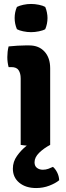

<svg xmlns="http://www.w3.org/2000/svg" viewBox="-20 -732 334 970"><path d="M159 5.5Q118.5 5.5 84.5 0V-336Q84.5 -361 74.2 -377Q64 -393 37.5 -393H23.5Q17 -417.5 17 -443.5Q17 -456 18.5 -470.2Q20 -484.5 23.5 -497.5Q45.5 -500 68.8 -501.2Q92 -502.5 107.5 -502.5H128.5Q176.5 -502.5 205 -471.2Q233.5 -440 233.5 -387V0Q200.5 5.5 159 5.5ZM162.5 218Q110 218 77.5 191.2Q45 164.5 45 120Q45 85 65.8 55.8Q86.5 26.5 114.2 4.5Q142 -17.5 163 -29.5Q183 -29.5 202 -22Q221 -14.5 233.5 0Q202 16.5 178.2 39.5Q154.5 62.5 154.5 88Q154.5 107 166.8 116.2Q179 125.5 196.5 125.5Q211 125.5 224.2 120.8Q237.5 116 247.5 111Q259.5 121 268.8 139.2Q278 157.5 279 178.5Q260.5 194 229.2 206Q198 218 162.5 218ZM137 -569.5Q117.5 -569.5 97.2 -573.8Q77 -578 65.5 -584.5Q54 -611.5 54 -641Q54 -671 65.5 -697Q78 -703.5 97.8 -707.8Q117.5 -712 137 -712Q156 -712 176.8 -707.8Q197.5 -703.5 208.5 -697Q214 -684.5 217 -669.2Q220 -654 220 -641Q220 -611.5 208.5 -584.5Q197.5 -578 176.8 -573.8Q156 -569.5 137 -569.5Z"/></svg>

Font: Signika Negative Light
Style: Bold
Weight: 700
Version: Version 2.001